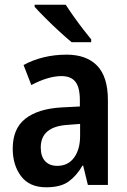

<svg xmlns="http://www.w3.org/2000/svg" viewBox="-20 -785 540 815"><path d="M263 -553Q347 -553 392.5 -506Q438 -459 438 -360V0H353L333 -82H330Q306 -40 272 -15Q238 10 176 10Q105 10 69.5 -37Q34 -84 34 -154Q34 -239 87.5 -281Q141 -323 240 -329L319 -333V-359Q319 -414 300 -438Q281 -462 241 -462Q185 -462 113 -424L80 -509Q118 -530 164.5 -541.5Q211 -553 263 -553ZM268 -255Q153 -248 153 -159Q153 -121 171.5 -101Q190 -81 223 -81Q269 -81 294.5 -116Q320 -151 320 -208V-259ZM259 -765Q273 -743 292.5 -715.5Q312 -688 332 -662Q352 -636 367 -618V-606H284Q263 -623 232.5 -651Q202 -679 173 -708Q144 -737 127 -756V-765Z"/></svg>

Font: Noto Sans Hebrew Condensed SemiBold
Style: Regular
Weight: 600
Width: 3
Designer: Ben Nathan
Foundry: Google LLC
Version: Version 3.001; ttfautohint (v1.8.4.7-5d5b)